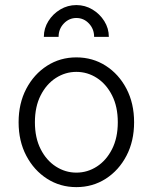

<svg xmlns="http://www.w3.org/2000/svg" viewBox="-20 -748 618 776"><path d="M55.2 -253.9Q55.2 -330.1 86.2 -389.2Q117.2 -448.2 170.2 -482.2Q223.1 -516.1 288.6 -516.1Q354.5 -516.1 407.5 -482.2Q460.4 -448.2 491.2 -389.2Q522 -330.1 522 -253.9Q522 -177.7 491.2 -118.7Q460.4 -59.6 407.5 -25.6Q354.5 8.3 288.6 8.3Q223.1 8.3 170.2 -25.6Q117.2 -59.6 86.2 -118.7Q55.2 -177.7 55.2 -253.9ZM121.1 -253.9Q121.1 -190.9 144.3 -145.3Q167.5 -99.6 205.8 -75Q244.1 -50.3 288.6 -50.3Q333.5 -50.3 371.6 -75Q409.7 -99.6 432.9 -145.3Q456.1 -190.9 456.1 -253.9Q456.1 -316.9 432.9 -362.5Q409.7 -408.2 371.6 -432.9Q333.5 -457.5 288.6 -457.5Q244.1 -457.5 205.8 -432.9Q167.5 -408.2 144.3 -362.5Q121.1 -316.9 121.1 -253.9ZM288.6 -727.5Q323.7 -727.5 353.5 -709.7Q383.3 -691.9 401.6 -662.6Q419.9 -633.3 419.9 -599.1H360.4Q360.4 -630.9 339.4 -653.1Q318.4 -675.3 288.6 -675.3Q259.3 -675.3 238 -653.1Q216.8 -630.9 216.8 -599.1H157.2Q157.2 -633.3 175.5 -662.6Q193.8 -691.9 223.6 -709.7Q253.4 -727.5 288.6 -727.5Z"/></svg>

Font: Giphurs Light
Style: Regular
Weight: 300
Version: Version 0.920; ttfautohint (v1.8.4.7-5d5b)